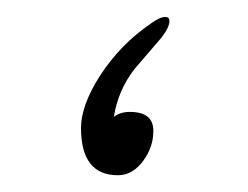

<svg xmlns="http://www.w3.org/2000/svg" viewBox="-20 -213 295 228"><path d="M162.1 -57.6Q162.1 -38.6 150.4 -22.5Q137.7 -4.9 120.1 -4.9Q76.2 -4.9 76.2 -61Q76.2 -87.4 98.1 -122.1Q122.6 -160.2 159.2 -185.1Q169.9 -192.9 176.3 -192.9Q181.2 -192.9 181.2 -188Q181.2 -180.7 171.9 -168.5L139.6 -130.9Q120.1 -105.5 115.2 -74.2Q122.6 -80.1 134.3 -80.1Q162.1 -80.1 162.1 -57.6Z"/></svg>

Font: DimaLove
Style: regular
Weight: 400
Designer: R.Balvardi
Foundry: Dima Software Group
Version: Version 1.00;May 4, 2019;FontCreator 11.5.0.2427 64-bit